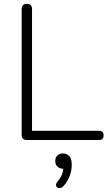

<svg xmlns="http://www.w3.org/2000/svg" viewBox="-20 -730 571 1001"><path d="M121 0Q93 0 93 -25V-681Q93 -710 120 -710Q147 -710 147 -681V-48H496Q520 -48 520 -24Q520 0 496 0ZM310 241Q299 252 288 251Q277 250 273 240Q269 230 279 218Q295 199 302.5 181Q310 163 310 142L329 150H311Q293 150 280.5 139.5Q268 129 268 109Q268 92 279 81Q290 70 307 70Q328 70 341 83.5Q354 97 354 129Q354 157 344 186Q334 215 310 241Z"/></svg>

Font: Nunito VF Beta Light
Style: Regular
Weight: 300
Designer: Vernon Adams
Foundry: newtypography
Version: Version 3.001